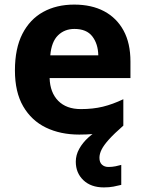

<svg xmlns="http://www.w3.org/2000/svg" viewBox="-20 -576 631 836"><path d="M413 111Q413 131 424 141Q435 151 452 151Q468 151 483 148Q498 145 508 142V229Q492 233 474 236.5Q456 240 432 240Q376 240 343 208.5Q310 177 310 128Q310 99 325 72Q340 45 365 22.5Q390 0 420 -17L517 -29Q477 6 454.5 31Q432 56 422.5 75Q413 94 413 111ZM303 -556Q379 -556 433.5 -527Q488 -498 518 -443Q548 -388 548 -308V-236H196Q198 -173 233.5 -137Q269 -101 332 -101Q385 -101 428 -111.5Q471 -122 517 -144V-29Q477 -9 432.5 0.5Q388 10 325 10Q243 10 180 -20.5Q117 -51 81 -113Q45 -175 45 -269Q45 -365 77.5 -428.5Q110 -492 168 -524Q226 -556 303 -556ZM304 -450Q261 -450 232.5 -422Q204 -394 199 -335H408Q407 -385 382 -417.5Q357 -450 304 -450Z"/></svg>

Font: Noto Sans Ol Chiki
Style: Regular
Weight: 400
Designer: Monotype Design Team, Lewis McGuffie
Foundry: Monotype Imaging Inc.
Version: Version 2.003